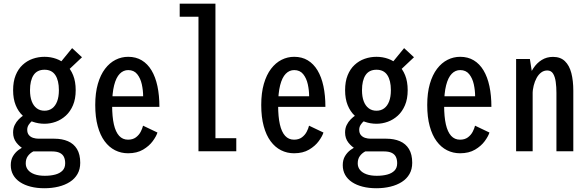

<svg xmlns="http://www.w3.org/2000/svg" viewBox="-20 -820 3190 1041"><path d="M221.3 -149Q188.2 -149 157.7 -159.8Q127.2 -170.6 103.1 -192.9Q79.1 -215.2 65.1 -249.6Q51.1 -283.9 51.1 -331Q51.1 -377.9 64.9 -412Q78.7 -446.1 102.6 -468.2Q126.5 -490.4 157.1 -501.2Q187.8 -512 221.3 -512Q254.5 -512 284.8 -501.2Q315.1 -490.4 339 -468.2Q362.9 -446.1 376.6 -412Q390.4 -377.9 390.4 -331Q390.4 -283.9 375.8 -249.6Q361.2 -215.2 336.8 -192.9Q312.3 -170.6 282.4 -159.8Q252.4 -149 221.3 -149ZM221.3 -219.7Q245.7 -219.7 263.2 -232.9Q280.7 -246 290 -270.8Q299.3 -295.6 299.3 -331Q299.3 -383.6 280 -412.8Q260.7 -441.9 221.3 -441.9Q181.4 -441.9 162 -412.8Q142.7 -383.6 142.7 -331Q142.7 -295.6 152.1 -270.8Q161.6 -246 179.1 -232.9Q196.6 -219.7 221.3 -219.7ZM326.4 -417 286.4 -455.6 371 -559.1 424.6 -509.6ZM274.7 -68Q316.6 -68 348.2 -54.4Q379.8 -40.9 397.4 -12Q415 16.9 415 62.6Q415 97.5 400.2 123.4Q385.4 149.3 358.7 166.4Q332 183.5 296.7 192Q261.4 200.6 220.3 200.6Q179.9 200.6 146.4 192.1Q112.9 183.6 88.8 167.6Q64.6 151.6 51.5 128.4Q38.4 105.1 38.4 75.5Q38.4 46.9 50.5 26.5Q62.6 6.2 80.7 -7.1Q98.7 -20.4 117 -28Q135.3 -35.6 147.1 -38.7L196 -12.4Q178.7 -8.4 161 0.7Q143.4 9.7 131.5 25.5Q119.6 41.3 119.6 65.9Q119.6 86.1 131.7 101.2Q143.9 116.3 166.9 124.7Q190 133.1 222.9 133.1Q254.4 133.1 279.4 126.5Q304.4 119.8 318.9 105Q333.4 90.1 333.4 65.4Q333.4 44.9 326.4 30.5Q319.3 16.1 303.6 8.6Q287.9 1 262 1H151.6Q134.3 1 110.6 -11.4Q86.9 -23.8 69 -46.7Q51 -69.6 51 -101.6Q51 -124.4 59.7 -142.1Q68.4 -159.9 81.4 -172.9Q94.4 -186 107.5 -194.5Q120.6 -202.9 128.9 -207.4L175 -178.7Q165.1 -173.2 154.1 -164.2Q143 -155.2 135.3 -143.1Q127.6 -131 127.6 -116.4Q127.6 -98.9 136.3 -88.2Q145.1 -77.4 159.3 -72.7Q173.6 -68 189.6 -68Z M570.4 -298.1H756.1Q756.1 -330 748.9 -362.9Q741.6 -395.8 723.9 -417.9Q706.1 -440 675.1 -440Q648.7 -440 629.2 -419.9Q609.6 -399.9 598.8 -357.6Q588 -315.4 588 -248.9Q588 -187.1 597.4 -145.7Q606.9 -104.3 626 -83.5Q645.1 -62.7 674.1 -62.7Q699.9 -62.7 716.7 -75.2Q733.5 -87.7 742.8 -105.5Q752 -123.2 755.6 -138.6L833.7 -101.4Q827.4 -81 808.1 -54.7Q788.9 -28.4 755.7 -8.7Q722.4 11 674.1 11Q636.1 11 603.7 -5.4Q571.3 -21.7 547.2 -54.4Q523.1 -87 509.8 -136.1Q496.4 -185.1 496.4 -250.6Q496.4 -316.3 510.6 -365.4Q524.8 -414.4 549.6 -447Q574.5 -479.6 606.7 -495.8Q638.9 -512 675 -512Q717.1 -512 748.7 -492.9Q780.4 -473.8 801.6 -438.4Q822.9 -402.9 833.6 -352.8Q844.3 -302.6 844.3 -240.4H570.4Z M1148.1 -70.6H1261.1V0H1056.1V-729.4H954.3V-800H1148.1Z M1470.4 -298.1H1656.1Q1656.1 -330 1648.9 -362.9Q1641.6 -395.8 1623.9 -417.9Q1606.1 -440 1575.1 -440Q1548.7 -440 1529.2 -419.9Q1509.6 -399.9 1498.8 -357.6Q1488 -315.4 1488 -248.9Q1488 -187.1 1497.4 -145.7Q1506.9 -104.3 1526 -83.5Q1545.1 -62.7 1574.1 -62.7Q1599.9 -62.7 1616.7 -75.2Q1633.5 -87.7 1642.8 -105.5Q1652 -123.2 1655.6 -138.6L1733.7 -101.4Q1727.4 -81 1708.1 -54.7Q1688.9 -28.4 1655.7 -8.7Q1622.4 11 1574.1 11Q1536.1 11 1503.7 -5.4Q1471.3 -21.7 1447.2 -54.4Q1423.1 -87 1409.8 -136.1Q1396.4 -185.1 1396.4 -250.6Q1396.4 -316.3 1410.6 -365.4Q1424.8 -414.4 1449.6 -447Q1474.5 -479.6 1506.7 -495.8Q1538.9 -512 1575 -512Q1617.1 -512 1648.7 -492.9Q1680.4 -473.8 1701.6 -438.4Q1722.9 -402.9 1733.6 -352.8Q1744.3 -302.6 1744.3 -240.4H1470.4Z M2021.3 -149Q1988.2 -149 1957.7 -159.8Q1927.2 -170.6 1903.1 -192.9Q1879.1 -215.2 1865.1 -249.6Q1851.1 -283.9 1851.1 -331Q1851.1 -377.9 1864.9 -412Q1878.7 -446.1 1902.6 -468.2Q1926.5 -490.4 1957.1 -501.2Q1987.8 -512 2021.3 -512Q2054.5 -512 2084.8 -501.2Q2115.1 -490.4 2139 -468.2Q2162.9 -446.1 2176.6 -412Q2190.4 -377.9 2190.4 -331Q2190.4 -283.9 2175.8 -249.6Q2161.2 -215.2 2136.8 -192.9Q2112.3 -170.6 2082.4 -159.8Q2052.4 -149 2021.3 -149ZM2021.3 -219.7Q2045.7 -219.7 2063.2 -232.9Q2080.7 -246 2090 -270.8Q2099.3 -295.6 2099.3 -331Q2099.3 -383.6 2080 -412.8Q2060.7 -441.9 2021.3 -441.9Q1981.4 -441.9 1962 -412.8Q1942.7 -383.6 1942.7 -331Q1942.7 -295.6 1952.1 -270.8Q1961.6 -246 1979.1 -232.9Q1996.6 -219.7 2021.3 -219.7ZM2126.4 -417 2086.4 -455.6 2171 -559.1 2224.6 -509.6ZM2074.7 -68Q2116.6 -68 2148.2 -54.4Q2179.8 -40.9 2197.4 -12Q2215 16.9 2215 62.6Q2215 97.5 2200.2 123.4Q2185.4 149.3 2158.7 166.4Q2132 183.5 2096.7 192Q2061.4 200.6 2020.3 200.6Q1979.9 200.6 1946.4 192.1Q1912.9 183.6 1888.8 167.6Q1864.6 151.6 1851.5 128.4Q1838.4 105.1 1838.4 75.5Q1838.4 46.9 1850.5 26.5Q1862.6 6.2 1880.7 -7.1Q1898.7 -20.4 1917 -28Q1935.3 -35.6 1947.1 -38.7L1996 -12.4Q1978.7 -8.4 1961 0.7Q1943.4 9.7 1931.5 25.5Q1919.6 41.3 1919.6 65.9Q1919.6 86.1 1931.7 101.2Q1943.9 116.3 1966.9 124.7Q1990 133.1 2022.9 133.1Q2054.4 133.1 2079.4 126.5Q2104.4 119.8 2118.9 105Q2133.4 90.1 2133.4 65.4Q2133.4 44.9 2126.4 30.5Q2119.3 16.1 2103.6 8.6Q2087.9 1 2062 1H1951.6Q1934.3 1 1910.6 -11.4Q1886.9 -23.8 1869 -46.7Q1851 -69.6 1851 -101.6Q1851 -124.4 1859.7 -142.1Q1868.4 -159.9 1881.4 -172.9Q1894.4 -186 1907.5 -194.5Q1920.6 -202.9 1928.9 -207.4L1975 -178.7Q1965.1 -173.2 1954.1 -164.2Q1943 -155.2 1935.3 -143.1Q1927.6 -131 1927.6 -116.4Q1927.6 -98.9 1936.3 -88.2Q1945.1 -77.4 1959.3 -72.7Q1973.6 -68 1989.6 -68Z M2370.4 -298.1H2556.1Q2556.1 -330 2548.9 -362.9Q2541.6 -395.8 2523.9 -417.9Q2506.1 -440 2475.1 -440Q2448.7 -440 2429.2 -419.9Q2409.6 -399.9 2398.8 -357.6Q2388 -315.4 2388 -248.9Q2388 -187.1 2397.4 -145.7Q2406.9 -104.3 2426 -83.5Q2445.1 -62.7 2474.1 -62.7Q2499.9 -62.7 2516.7 -75.2Q2533.5 -87.7 2542.8 -105.5Q2552 -123.2 2555.6 -138.6L2633.7 -101.4Q2627.4 -81 2608.1 -54.7Q2588.9 -28.4 2555.7 -8.7Q2522.4 11 2474.1 11Q2436.1 11 2403.7 -5.4Q2371.3 -21.7 2347.2 -54.4Q2323.1 -87 2309.8 -136.1Q2296.4 -185.1 2296.4 -250.6Q2296.4 -316.3 2310.6 -365.4Q2324.8 -414.4 2349.6 -447Q2374.5 -479.6 2406.7 -495.8Q2438.9 -512 2475 -512Q2517.1 -512 2548.7 -492.9Q2580.4 -473.8 2601.6 -438.4Q2622.9 -402.9 2633.6 -352.8Q2644.3 -302.6 2644.3 -240.4H2370.4Z M2778.3 0Q2778.3 -109 2778.3 -184Q2778.3 -259 2778.3 -308Q2778.3 -357 2778.3 -387.2Q2778.3 -417.5 2778.3 -436Q2778.3 -454.5 2778.3 -468.8Q2778.3 -483 2778.3 -500H2853L2868 -404.1V0ZM2996.9 0V-317.1Q2996.9 -348.3 2993.1 -375.9Q2989.4 -403.6 2978.8 -420.7Q2968.2 -437.9 2947.2 -437.9Q2928.7 -437.9 2914.2 -426.9Q2899.6 -415.9 2889.4 -397.2Q2879.2 -378.6 2873.5 -355.4Q2867.8 -332.2 2867.2 -308L2833.4 -312.3Q2833.6 -350.3 2843.4 -385.9Q2853.1 -421.6 2871.8 -449.9Q2890.4 -478.3 2917.2 -494.9Q2944 -511.6 2978.4 -511.6Q3018.9 -511.6 3043 -488.2Q3067.1 -464.9 3077.8 -423.7Q3088.4 -382.4 3088.4 -328V0Z"/></svg>

Font: League Mono Thin Condensed
Style: Regular
Weight: 100
Width: 1
Designer: Tyler Finck
Foundry: The League of Moveable Type / Tyler Finck
Version: Version 2.300;RELEASE